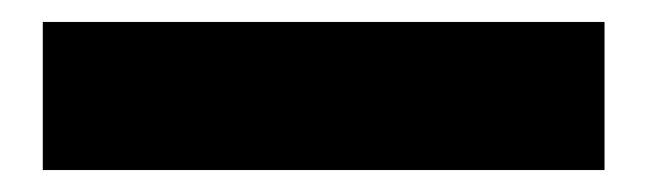

<svg xmlns="http://www.w3.org/2000/svg" viewBox="-20 2 606 175"><path d="M19 157V22H531V157Z"/></svg>

Font: Lil Grotesk Black
Style: Regular
Weight: 900
Designer: Bastien Sozeau
Foundry: NBR — Bastien Sozeau
Version: Version 3.003; ttfautohint (v1.8.4.7-5d5b);gftools[0.9.33]